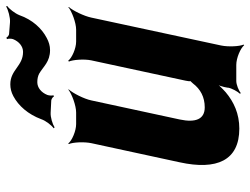

<svg xmlns="http://www.w3.org/2000/svg" viewBox="-116 -683 825 633"><g transform="rotate(-90 296.5 -366.5)"><path d="M259 -104C220 -104 208 -134 219 -186L282 -478C287 -502 306 -539 318 -552V-554C303 -542 265 -528 242 -528H204C181 -528 149 -542 140 -554L138 -552C144 -539 146 -502 141 -478L78 -187C51 -64 84 10 189 10C238 10 277 -8 309 -35C320 -45 336 -60 341 -70L339 -72C332 -62 326 -43 324 -29V-27C322 -15 311 5 304 12L306 15C314 8 334 0 346 0H399C422 0 454 14 464 26L466 24C460 11 458 -26 463 -50L555 -478C560 -502 578 -539 590 -552V-554C575 -542 538 -528 515 -528H476C453 -528 422 -542 413 -554L410 -552C416 -539 419 -502 414 -478L347 -167C346 -164 344 -150 346 -148L349 -152C347 -153 339 -145 338 -143C319 -118 293 -104 259 -104ZM335 -745C322 -745 309 -742 296 -735C264 -718 236 -686 220 -643C215 -628 200 -609 190 -602L193 -599C204 -606 227 -613 242 -612L282 -610C288 -609 294 -604 295 -601L299 -603C297 -607 298 -617 300 -623C308 -643 324 -656 342 -656C353 -656 362 -654 370 -650C394 -636 409 -614 448 -614C462 -614 475 -618 488 -625C519 -641 548 -672 563 -715C569 -730 584 -749 593 -755L592 -759C581 -752 555 -745 540 -746L502 -749C496 -749 490 -755 489 -758L484 -756C486 -752 486 -742 484 -736C476 -716 460 -703 442 -703C395 -703 383 -745 335 -745Z"/></g></svg>

Font: Asimov
Style: EdgeExtremeIt
Weight: 500
Designer: Google
Version: Version 2.000980: 2014